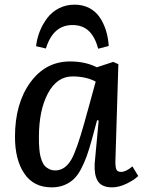

<svg xmlns="http://www.w3.org/2000/svg" viewBox="-20 -785 616 819"><path d="M297.9 -765.1Q333 -765.1 360.4 -751Q387.7 -736.8 404.8 -711.9Q421.9 -687 431.6 -656.2Q441.4 -625.5 443.8 -588.9L398.9 -577.1Q385.3 -627.9 358.6 -653.1Q332 -678.2 289.1 -678.2Q206.5 -678.2 175.8 -578.1L133.8 -587.9Q137.7 -621.1 149.9 -651.9Q162.1 -682.6 181.9 -708.5Q201.7 -734.4 231.7 -749.8Q261.7 -765.1 297.9 -765.1ZM472.2 -95.2Q472.2 -70.8 476.8 -61.3Q481.4 -51.8 497.1 -51.8Q517.1 -51.8 544.9 -75.2L569.8 -34.2Q550.8 -16.1 518.8 -1Q486.8 14.2 458 14.2Q435.1 14.2 419.4 6.8Q403.8 -0.5 396 -14.6Q388.2 -28.8 385.5 -46.4Q382.8 -64 383.8 -86.9L400.9 -271L394 -272L372.1 -190.9Q360.4 -148.4 349.9 -119.1Q339.4 -89.8 325 -62.7Q310.5 -35.6 293.5 -20Q276.4 -4.4 253.2 4.9Q230 14.2 200.2 14.2Q123.5 14.2 83.7 -44.7Q43.9 -103.5 43.9 -201.2Q43.9 -343.3 109.1 -433.1Q174.3 -522.9 278.8 -522.9Q344.2 -522.9 393.1 -498L462.9 -521L484.9 -511.2ZM215.8 -58.1Q257.8 -58.1 285.2 -106Q307.1 -145 339.8 -261.2Q343.3 -273.9 350.6 -300.8Q353.5 -311 355 -315.9L388.2 -437Q346.7 -459 289.1 -459Q223.1 -459 184.6 -387Q146 -314.9 146 -200.2Q146 -184.6 146.2 -174.6Q146.5 -164.6 147.9 -148.2Q149.4 -131.8 151.9 -120.8Q154.3 -109.9 159.4 -96.9Q164.6 -84 171.9 -76.4Q179.2 -68.8 190.4 -63.5Q201.7 -58.1 215.8 -58.1Z"/></svg>

Font: Literata Book Medium
Style: Italic
Weight: 500
Italic angle: -3°
Designer: Latin by Veronika Burian and Jose Scaglione. Greek by Irene Vlachou. Cyrillic by Vera Evstafieva
Foundry: TypeTogether
Version: Version 1.003;PS 001.003;hotconv 1.0.88;makeotf.lib2.5.64775